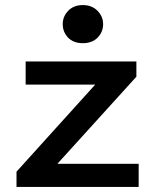

<svg xmlns="http://www.w3.org/2000/svg" viewBox="-20 -736 611 756"><path d="M355 -403H81V-494H517V-434L206 -91H526V0H45V-60ZM306 -716Q342 -716 364 -693.5Q386 -671 386 -641Q386 -610 364.5 -588Q343 -566 306 -566Q269 -566 248 -588Q227 -610 227 -641Q227 -671 248.5 -693.5Q270 -716 306 -716Z"/></svg>

Font: Codetta
Style: Bold
Weight: 700
Designer: Ulrich Proeller
Foundry: PROSA GmbH
Version: Version 2.00;September 29, 2018;FontCreator 11.5.0.2427 64-b